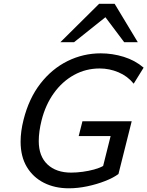

<svg xmlns="http://www.w3.org/2000/svg" viewBox="-20 -996 789 1028"><path d="M685.1 -346.7 614.3 -64.5Q587.9 -44.4 543.2 -26.9Q498.5 -9.3 447.3 1.5Q396 12.2 348.6 12.2Q273.4 12.2 215.1 -17.3Q156.7 -46.9 123.5 -102.5Q90.3 -158.2 90.3 -237.3Q90.3 -292.5 106 -354.5Q134.8 -469.2 196.5 -548.6Q258.3 -627.9 342 -669.2Q425.8 -710.4 519 -710.4Q582 -710.4 642.6 -691.7Q703.1 -672.9 749 -633.8L695.8 -547.9Q663.1 -588.4 614.5 -608.9Q565.9 -629.4 513.7 -629.4Q439.5 -629.4 376.5 -594.7Q313.5 -560.1 268.6 -497.6Q223.6 -435.1 202.6 -351.6Q187.5 -291 187.5 -240.7Q187.5 -159.7 234.1 -115.7Q280.8 -71.8 360.8 -71.8Q390.1 -71.8 422.6 -76.2Q455.1 -80.6 484.1 -88.6Q513.2 -96.7 532.2 -107.4L572.3 -267.6H401.4L421.4 -346.7ZM376.5 -770H303.2L510.7 -975.6H593.8L717.8 -770H645L544.4 -903.8Z"/></svg>

Font: Andika
Style: Italic
Weight: 400
Italic angle: -14°
Designer: Victor Gaultney, Annie Olsen, Julie Remington, Don Collingsworth, Eric Hays, Becca Hirsbrunner
Foundry: SIL International
Version: Version 6.101